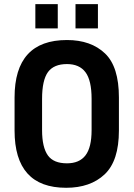

<svg xmlns="http://www.w3.org/2000/svg" viewBox="-20 -892 640 920"><path d="M49.8 -266.6V-424.8Q49.8 -700.2 300.8 -700.2Q416 -700.2 483.4 -635.7Q549.8 -572.3 549.8 -424.8V-266.6Q549.8 -121.1 481.4 -56.6Q413.1 7.8 296.9 7.8Q49.8 7.8 49.8 -266.6ZM389.6 -147.5Q418.9 -185.5 418.9 -268.6V-418Q418.9 -506.8 389.6 -545.9Q360.4 -585 300.8 -585Q238.3 -585 210 -546.9Q181.6 -507.8 181.6 -418V-268.6Q181.6 -185.5 210 -146.5Q237.3 -109.4 300.8 -109.4Q360.4 -109.4 389.6 -147.5ZM149.4 -872.1H256.8V-755.9H149.4ZM341.8 -872.1H449.2V-755.9H341.8Z"/></svg>

Font: DINish
Style: Bold
Weight: 700
Designer: Bert Driehuis
Foundry: Playbeing
Version: Version 3.008; git-95204e4c-release